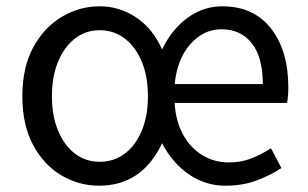

<svg xmlns="http://www.w3.org/2000/svg" viewBox="-20 -577 977 610"><path d="M295 13Q230 13 174 -20.5Q118 -54 84.5 -117.5Q51 -181 51 -271Q51 -362 85 -425.5Q119 -489 175.5 -523Q232 -557 297 -557Q359 -557 412 -522Q465 -487 495 -420Q526 -484 576 -520.5Q626 -557 686 -557Q786 -557 841 -486.5Q896 -416 896 -300Q896 -286 895 -273Q894 -260 892 -250H535Q538 -193 561 -150.5Q584 -108 622 -84.5Q660 -61 707 -61Q746 -61 778 -73.5Q810 -86 841 -106L874 -43Q839 -20 795 -3.5Q751 13 696 13Q632 13 579.5 -23.5Q527 -60 495 -122Q431 13 295 13ZM297 -63Q342 -63 376.5 -89Q411 -115 430.5 -162Q450 -209 450 -271Q450 -334 430.5 -381Q411 -428 376.5 -454.5Q342 -481 297 -481Q252 -481 218 -454.5Q184 -428 164.5 -381Q145 -334 145 -271Q145 -209 164.5 -162Q184 -115 218 -89Q252 -63 297 -63ZM535 -310H815Q815 -395 780 -439.5Q745 -484 683 -484Q627 -484 585 -437Q543 -390 535 -310Z"/></svg>

Font: Source Han Sans SC
Style: Regular
Weight: 400
Designer: Ryoko NISHIZUKA 西塚涼子 (kana, bopomofo & ideographs); Paul D. Hunt (Latin, Greek & Cyrillic); Sandoll Communications 산돌커뮤니
Foundry: Adobe
Version: Version 2.002;hotconv 1.0.116;makeotfexe 2.5.65601; ttfautoh